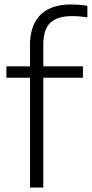

<svg xmlns="http://www.w3.org/2000/svg" viewBox="-20 -838 410 858"><path d="M114 0V-634.5Q114 -695 134.8 -735.8Q155.5 -776.5 196.5 -797.2Q237.5 -818 298.5 -818Q316 -818 334.8 -816.5Q353.5 -815 370.5 -812V-760Q353.5 -763 336.5 -764.5Q319.5 -766 302 -766Q237.5 -766 205.5 -736.8Q173.5 -707.5 173.5 -637V0ZM8.5 -490.5V-541.5H350.5V-490.5Z"/></svg>

Font: Encode Sans Condensed Thin Light
Style: Regular
Weight: 300
Version: Version 3.002